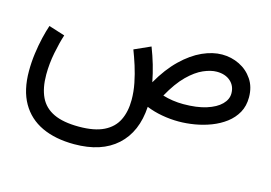

<svg xmlns="http://www.w3.org/2000/svg" viewBox="-85 -546 1353 957"><g transform="rotate(15 591.5 -67.5)"><path d="M830.4 0Q870.1 0 912.9 -7.2Q955.6 -14.4 995.8 -29.8Q1036 -45.2 1068.4 -69.6Q1100.7 -94.1 1119.7 -128Q1138.6 -161.9 1138.6 -206.8Q1138.6 -260.8 1112.5 -299.3Q1086.5 -337.8 1044.7 -358.3Q1002.9 -378.8 955 -378.8Q906.6 -378.8 853.4 -354.9Q800.3 -330.9 748.9 -281.3Q697.4 -231.7 653.6 -155Q645.4 -198.1 632.8 -241.3Q620.1 -284.5 603.8 -326.3L520 -288.8Q533.1 -255 546.3 -214Q559.4 -172.9 568.1 -129.1Q576.8 -85.3 576.8 -43.4Q576.8 17.3 555.1 61.6Q533.5 105.8 485.1 129.6Q436.8 153.5 356.9 153.5Q275.9 153.5 226.7 130.2Q177.4 106.9 155.2 60.4Q133 13.8 133 -55.3Q133 -111.9 144.4 -169.3Q155.8 -226.6 169.1 -266.9L85.8 -293.3Q76.1 -264.8 66.7 -225.5Q57.4 -186.1 51.3 -141.2Q45.2 -96.4 45.2 -50.2Q45.2 48.3 82.6 113.6Q119.9 178.8 189.7 211.5Q259.6 244.1 356.6 244.1Q496.9 244.1 576.2 172.2Q655.5 100.3 663.3 -30.9Q700.9 -15.5 743.9 -7.8Q786.9 0 830.4 0ZM723.9 -105.3Q763.1 -176.1 803.8 -216.1Q844.5 -256.1 882.6 -272.6Q920.7 -289.1 951.2 -289.1Q995.5 -289.1 1022.2 -265.3Q1048.9 -241.6 1048.9 -202.9Q1048.9 -172 1023.2 -146.3Q997.5 -120.5 948.7 -105.1Q899.8 -89.7 830.4 -89.7Q803 -89.7 775.7 -93.7Q748.4 -97.7 723.9 -105.3Z"/></g></svg>

Font: Estedad-VF-FD Black
Style: Regular
Weight: 900
Designer: Amin Abedi
Version: Version 4.000